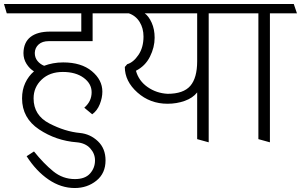

<svg xmlns="http://www.w3.org/2000/svg" viewBox="-31 -700 1514 966"><path d="M346 201Q397 201 422 173Q447 145 447 107Q447 73 423 46.5Q399 20 356 16Q251 8 165.5 -49Q80 -106 80 -205Q80 -248 96 -282.5Q112 -317 140 -341Q118 -354 102.5 -378.5Q87 -403 87 -433Q88 -487 122.5 -514Q157 -541 221 -541H378V-633H3L-11 -680H526L542 -633H435V-493H214Q182 -493 163.5 -476.5Q145 -460 144 -434Q144 -410 157.5 -393.5Q171 -377 191 -369Q212 -377 236 -381.5Q260 -386 287 -386Q378 -386 431 -342Q484 -298 484 -239Q484 -208 471 -175.5Q458 -143 433 -125L393 -158Q413 -176 421.5 -195Q430 -214 430 -236Q430 -279 390 -308.5Q350 -338 285 -338Q219 -338 178.5 -299.5Q138 -261 138 -205Q138 -120 217 -79Q296 -38 371 -31Q423 -26 461.5 10.5Q500 47 500 107Q500 172 454 209Q408 246 345 246Q276 246 213.5 203.5Q151 161 103 86L140 62Q189 123 237 162Q285 201 346 201Z M961 0V-235Q939 -207 898.5 -192.5Q858 -178 812 -178Q724 -178 660.5 -234.5Q597 -291 597 -363L609 -377Q640 -386 665.5 -423.5Q691 -461 691 -516Q691 -558 671.5 -589.5Q652 -621 617 -633H534L520 -680H1140L1155 -633H1019V16ZM812 -228Q892 -228 926.5 -268Q961 -308 961 -392V-633H697Q717 -619 732 -586Q747 -553 747 -510Q747 -462 723.5 -415Q700 -368 653 -344Q667 -293 711.5 -262Q756 -231 812 -228Z M1269 0V-633H1147L1133 -680H1447L1463 -633H1327V16Z"/></svg>

Font: Palanquin ExtraLight
Style: Regular
Weight: 275
Designer: Pria Ravichandran
Version: Version 1.001